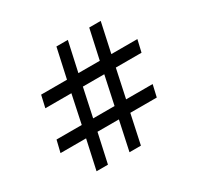

<svg xmlns="http://www.w3.org/2000/svg" viewBox="-162 -961 1187 1153"><g transform="rotate(-30 431.5 -385.0)"><path d="M237.8 -202.6H60.5L80.6 -285.2H255.4L296.9 -481.4H116.2L135.3 -564.9H314.5L359.4 -769.5H438.5L393.6 -564.9H542L586.9 -769.5H666.5L622.1 -564.9H802.7L783.2 -481.4H605L563 -285.2H747.1L728 -202.6H544.4L501 0H421.9L465.3 -202.6H316.9L272.5 0H193.4ZM376.5 -481.4 334.5 -285.2H482.9L524.9 -481.4Z"/></g></svg>

Font: Pinar SemiBold
Style: Regular
Weight: 600
Designer: Amin Abedi
Version: Version 3.000